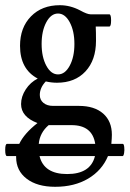

<svg xmlns="http://www.w3.org/2000/svg" viewBox="-45 -445 498 738"><path d="M-18 155Q-25 155 -25 131.5Q-25 108 -18 108H29Q48 68 99 28Q36 4 36 -45Q36 -74 54 -101.5Q72 -129 100 -143Q32 -179 32 -269Q32 -339 74 -382Q116 -425 185 -425Q225 -425 263 -405Q290 -390 303 -390H375Q382 -390 382 -366.5Q382 -343 375 -343H323Q324 -323 324 -288Q324 -214 283.5 -170.5Q243 -127 174 -127Q153 -127 131 -132Q108 -108 108 -80Q108 -61 122 -49.5Q136 -38 159 -38H258Q318 -38 351.5 -8.5Q385 21 385 73Q385 86 383 108H427Q431 108 432.5 120Q434 132 432 143.5Q430 155 426 155H370Q347 210 294 241.5Q241 273 167 273Q98 273 57.5 242Q17 211 17 159V155ZM133 -192.5Q151 -159 178 -159Q205 -159 223 -192.5Q241 -226 241 -276Q241 -326 223 -359.5Q205 -393 178 -393Q151 -393 133 -359.5Q115 -326 115 -276Q115 -226 133 -192.5ZM142 36Q108 65 104 108H321Q310 36 230 36ZM213 224Q303 224 320 155H107Q124 224 213 224Z"/></svg>

Font: Junicode Cond Medium
Style: Regular
Weight: 500
Width: 3
Designer: Peter S. Baker
Version: Version 2.201